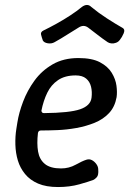

<svg xmlns="http://www.w3.org/2000/svg" viewBox="-20 -744 524 774"><path d="M214 10Q166 10 133.5 -4Q101 -18 81 -42.5Q61 -67 52 -97Q43 -127 42 -160.5Q41 -194 46 -225L50 -250Q56 -289 73 -334Q90 -379 119 -419Q148 -459 192 -484.5Q236 -510 296 -510Q351 -510 383 -493Q415 -476 430.5 -450.5Q446 -425 449.5 -398.5Q453 -372 450 -352Q443 -313 419.5 -288Q396 -263 361.5 -249Q327 -235 288 -228Q249 -221 211.5 -219.5Q174 -218 145 -218Q140 -218 137 -215.5Q134 -213 133 -208Q128 -165 133.5 -133Q139 -101 161 -83Q183 -65 226 -65Q258 -65 285 -80Q312 -95 328 -100Q340 -104 350.5 -98.5Q361 -93 368.5 -82.5Q376 -72 376 -61Q378 -38 370 -29.5Q362 -21 357 -19Q339 -12 300 -1Q261 10 214 10ZM157 -288Q261 -289 303 -303.5Q345 -318 349 -350Q352 -374 347 -394.5Q342 -415 327 -427.5Q312 -440 285 -440Q242 -440 214 -421Q186 -402 170.5 -370Q155 -338 147 -298Q147 -294 149.5 -291Q152 -288 157 -288ZM475 -631Q485 -625 478.5 -609.5Q472 -594 463 -583L462 -582Q457 -575 447.5 -571.5Q438 -568 429 -569Q420 -570 414 -574Q392 -589 373.5 -603.5Q355 -618 335 -633Q317 -646 297 -633Q272 -618 249.5 -603.5Q227 -589 200 -574Q188 -567 172.5 -569.5Q157 -572 152 -582V-583Q148 -594 145.5 -604.5Q143 -615 155 -621Q178 -632 207 -648Q236 -664 263.5 -682Q291 -700 310 -716Q321 -724 330.5 -724Q340 -724 348 -716Q377 -692 411 -670Q445 -648 475 -631Z"/></svg>

Font: Winky Sans
Style: Italic
Weight: 400
Italic angle: -8.97852°
Designer: Simon Atzbach
Foundry: typofactur
Version: Version 1.205